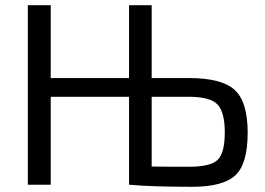

<svg xmlns="http://www.w3.org/2000/svg" viewBox="-20 -710 1019 738"><path d="M563 -410H706Q833 -410 882.5 -364Q932 -318 932 -200Q932 -80 884.5 -36Q837 8 719 8Q563 8 476 0V-338H175V0H87V-690H175V-410H476V-690H563ZM706 -69Q788 -69 816 -95Q844 -121 844 -201Q844 -279 816 -308.5Q788 -338 706 -338H563V-70Q601 -69 706 -69Z"/></svg>

Font: Exo 2
Style: Regular
Weight: 400
Designer: Natanael Gama
Version: Version 1.001;PS 001.001;hotconv 1.0.70;makeotf.lib2.5.58329